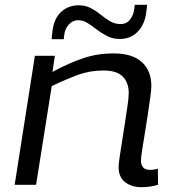

<svg xmlns="http://www.w3.org/2000/svg" viewBox="-20 -768 716 798"><path d="M125 -536H208L198 -469Q262 -504 322.5 -525Q383 -546 452 -546Q530 -546 569.5 -510Q609 -474 609 -411Q609 -395 604.5 -362.5Q600 -330 594 -290Q588 -250 581.5 -211Q575 -172 570.5 -142.5Q566 -113 566 -101Q566 -62 603 -62Q621 -62 636 -67L637 0Q622 5 603 7.5Q584 10 568 10Q527 10 500 -11Q473 -32 473 -73Q473 -87 477.5 -117Q482 -147 488 -185Q494 -223 500 -261.5Q506 -300 510.5 -332Q515 -364 515 -382Q515 -424 490.5 -449.5Q466 -475 410 -475Q353 -475 303 -456.5Q253 -438 195 -410L130 0H41ZM195 -605Q195 -610 195 -611Q195 -612 195.5 -616.5Q196 -621 198 -638Q204 -690 233.5 -718Q263 -746 308 -746Q335 -746 357 -734.5Q379 -723 398 -707.5Q417 -692 437 -680Q457 -668 481 -668Q507 -668 521.5 -688Q536 -708 538 -731Q540 -743 540 -748H591Q591 -737 588 -718Q582 -667 552.5 -636.5Q523 -606 478 -606Q449 -606 425.5 -618Q402 -630 382 -645.5Q362 -661 343.5 -672.5Q325 -684 305 -684Q283 -684 266.5 -666.5Q250 -649 247 -623Q246 -614 245.5 -610Q245 -606 245 -605Q245 -605 245 -605ZM245 -605Q245 -607 245 -605Z"/></svg>

Font: Georama Extended
Style: Italic
Weight: 400
Width: 7
Italic angle: -9°
Designer: Jean-Baptiste Levee
Foundry: Production Type
Version: Version 1.000